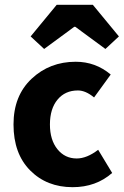

<svg xmlns="http://www.w3.org/2000/svg" viewBox="-20 -764 513 796"><path d="M281 12Q174 12 105 -57.5Q36 -127 36 -248Q36 -367 111 -437.5Q186 -508 294 -508Q376 -508 439 -455L370 -360Q335 -389 303 -389Q250 -389 218.5 -351Q187 -313 187 -248Q187 -184 218 -145.5Q249 -107 298 -107Q340 -107 387 -143L445 -47Q378 12 281 12ZM107 -613 215 -744H365L473 -613L417 -561L292 -653H288L163 -561Z"/></svg>

Font: Toshiba Sans
Style: Bold
Weight: 700
Designer: Paul D. Hunt
Foundry: Toshiba Corporation
Version: Version 2.020;PS 2.0;hotconv 1.0.86;makeotf.lib2.5.63406